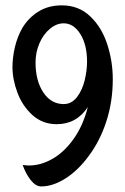

<svg xmlns="http://www.w3.org/2000/svg" viewBox="-20 -666 456 699"><path d="M390.6 -377.9Q390.6 -295.9 367.2 -224.1Q343.8 -152.3 302.7 -97.7Q264.6 -45.9 218.8 -16.6Q172.9 12.7 129.9 12.7Q110.4 12.7 92.3 -9.8Q74.2 -32.2 62.5 -65.4Q78.1 -63.5 85 -63.5Q128.9 -63.5 171.4 -87.9Q213.9 -112.3 248 -160.2Q282.2 -208 299.8 -276.4Q258.8 -213.9 186.5 -213.9Q134.8 -213.9 98.1 -247.1Q61.5 -280.3 43.5 -328.6Q25.4 -377 25.4 -421.9Q25.4 -456.1 34.2 -494.1Q43 -532.2 61.5 -564.5Q84 -601.6 120.1 -624Q156.2 -646.5 205.1 -646.5Q266.6 -646.5 308.6 -606.4Q350.6 -566.4 370.6 -504.4Q390.6 -442.4 390.6 -377.9ZM296.9 -441.4Q296.9 -502.9 272.5 -542Q248 -581.1 211.9 -581.1Q185.5 -581.1 161.6 -561Q137.7 -541 123.5 -508.3Q109.4 -475.6 109.4 -438.5Q109.4 -372.1 137.7 -329.6Q166 -287.1 211.9 -287.1Q240.2 -287.1 259.8 -312Q279.3 -336.9 288.1 -373Q296.9 -409.2 296.9 -441.4Z"/></svg>

Font: BKP Parklife Display
Style: Regular
Weight: 400
Designer: Font Diner, Inc.; LA MECHKY PLUS GmbH
Foundry: Font Diner, Inc.; LA MECHKY PLUS GmbH
Version: Version 1.007